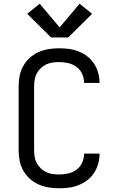

<svg xmlns="http://www.w3.org/2000/svg" viewBox="-20 -1002 640 1030"><path d="M297 8Q269 8 241 3.5Q213 -1 187 -12.5Q161 -24 140 -43Q119 -62 105 -86.5Q91 -111 85.5 -139Q80 -167 80 -195V-540Q80 -568 85.5 -596Q91 -624 105 -648.5Q119 -673 140 -692Q161 -711 187 -722.5Q213 -734 241 -738.5Q269 -743 297 -743Q324 -743 350.5 -739.5Q377 -736 402 -726Q427 -716 448.5 -699.5Q470 -683 484.5 -660.5Q499 -638 506.5 -612Q514 -586 514 -560Q514 -559 514 -558Q514 -557 514 -557H431Q431 -557 431 -557.5Q431 -558 431 -558Q431 -583 420.5 -606Q410 -629 390 -643.5Q370 -658 346 -663.5Q322 -669 297 -669Q280 -669 262 -666.5Q244 -664 228 -656.5Q212 -649 199 -636.5Q186 -624 177.5 -608.5Q169 -593 166 -575.5Q163 -558 163 -540V-195Q163 -177 166 -159.5Q169 -142 177.5 -126.5Q186 -111 199 -98.5Q212 -86 228 -78.5Q244 -71 262 -68.5Q280 -66 297 -66Q322 -66 346 -71.5Q370 -77 390 -91.5Q410 -106 420.5 -129Q431 -152 431 -177Q431 -177 431 -177.5Q431 -178 431 -178H514Q514 -178 514 -177Q514 -176 514 -175Q514 -149 506.5 -123Q499 -97 484.5 -74.5Q470 -52 448.5 -35.5Q427 -19 402 -9Q377 1 350.5 4.5Q324 8 297 8ZM346 -801H254L126 -928L193 -982L300 -855L407 -982L474 -928Z"/></svg>

Font: Iosevka Meiseki Sans
Style: Regular
Weight: 400
Monospace: yes
Designer: Belleve Invis
Foundry: Belleve Invis
Version: Version 11.2.6; ttfautohint (v1.8.4)